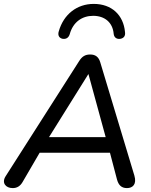

<svg xmlns="http://www.w3.org/2000/svg" viewBox="-21 -956 775 983"><path d="M44 7C66 7 82 -3 94 -23L182 -174H542L578 -37C586 -8 601 7 629 7C659 7 680 -13 667 -57L492 -638C484 -664 468 -677 441 -677C415 -677 399 -667 384 -643L8 -54C-14 -20 8 7 44 7ZM431 -576H432L520 -254H230ZM301 -757C320 -755 331 -765 336 -781C353 -843 399 -875 456 -875C515 -875 556 -841 561 -783C563 -764 576 -755 594 -757C612 -760 622 -771 619 -792C611 -879 551 -936 459 -936C373 -936 305 -883 280 -796C273 -774 283 -760 301 -757Z"/></svg>

Font: SN Pro Medium
Style: Italic
Weight: 400
Italic angle: -9°
Designer: Tobias Whetton
Foundry: Supernotes
Version: Version 1.001;Glyphs 3.2 (3249)